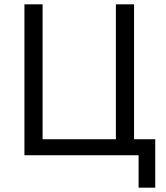

<svg xmlns="http://www.w3.org/2000/svg" viewBox="-20 -718 770 888"><path d="M621 0H93V-698H177V-74H516V-698H600V-74H698V150H621Z"/></svg>

Font: IBMPlexSans
Style: Regular
Weight: 400
Designer: Mike Abbink, Paul van der Laan, Pieter van Rosmalen
Foundry: Bold Monday
Version: Version 3.1